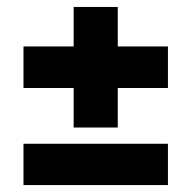

<svg xmlns="http://www.w3.org/2000/svg" viewBox="-20 -578 558 560"><path d="M469.8 -38.2H48.5V-158.7H469.8ZM323.5 -557.7V-206.1H194.8V-557.7ZM469.8 -321.3H48.5V-442.5H469.8Z"/></svg>

Font: Anek Kannada Medium
Style: Regular
Weight: 500
Designer: Vaishnavi Murthy, Maithili Shingre (Kannada) & Yesha Goshar (Latin)
Foundry: Ek Type
Version: Version 1.003